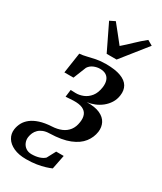

<svg xmlns="http://www.w3.org/2000/svg" viewBox="-301 -929 1082 1282"><g transform="rotate(30 240.0 -288.0)"><path d="M132 261Q75.5 261 36.2 243Q-3 225 -21.5 194.5Q-40 164 -35 127.5Q-31 99.5 -17.8 75.2Q-4.5 51 20 32Q44.5 13 82 0.8Q119.5 -11.5 172 -14.5Q214 -16.5 245.5 -29.8Q277 -43 296.8 -68.8Q316.5 -94.5 322 -134Q327 -166.5 317.8 -190Q308.5 -213.5 282.8 -225.5Q257 -237.5 211 -236L153 -232.5L160 -288.5L199 -287Q227 -286.5 256.5 -298.2Q286 -310 308 -337.5Q330 -365 336.5 -411.5Q340.5 -441.5 333.2 -463.2Q326 -485 307.8 -497Q289.5 -509 259.5 -509Q236 -509 212.2 -499Q188.5 -489 174.5 -467.5L135 -369H65L88.5 -527Q114.5 -529 142.2 -536Q170 -543 203.2 -549.8Q236.5 -556.5 278 -556.5Q350 -556.5 393.2 -540.2Q436.5 -524 454 -494Q471.5 -464 465.5 -423Q461 -389.5 444.2 -363Q427.5 -336.5 403.2 -317.2Q379 -298 350.5 -286.5Q322 -275 293.5 -271.5Q357 -273 395.5 -255.5Q434 -238 449.5 -207.2Q465 -176.5 460 -139Q453.5 -93 424 -54.8Q394.5 -16.5 336 7.2Q277.5 31 183.5 33.5Q155.5 34 135.2 42Q115 50 101.8 63Q88.5 76 81.2 92.2Q74 108.5 71.5 126Q68.5 148 76.8 168.2Q85 188.5 103.2 201.2Q121.5 214 148 214Q180 214 205.8 205.8Q231.5 197.5 246.5 183L282 116.5H340L318.5 225Q301 233 274.2 241.2Q247.5 249.5 212.2 255.2Q177 261 132 261ZM151 -817 191.5 -837Q216.5 -806 243 -772.8Q269.5 -739.5 296 -706Q333.5 -738.5 367.8 -771.8Q402 -805 442 -837L481 -814.5L324 -617.5H247.5Z"/></g></svg>

Font: Merriweather 48pt SemiBold
Style: Italic
Weight: 600
Italic angle: -7.8°
Designer: Eben Sorkin
Foundry: Eben Sorkin
Version: Version 2.101